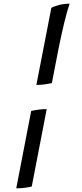

<svg xmlns="http://www.w3.org/2000/svg" viewBox="-20 -820 442 1040"><path d="M177 -360 258 -777Q271 -785 298 -792.5Q325 -800 357 -800Q342 -755 328 -697Q314 -639 297 -556L261 -370Q238 -365 218 -362.5Q198 -360 177 -360ZM68 200 149 -219Q171 -224 191.5 -226.5Q212 -229 233 -229L152 190Q142 193 119.5 196.5Q97 200 68 200Z"/></svg>

Font: Texturina 12pt SemiBold
Style: Italic
Weight: 600
Italic angle: -11°
Version: Version 1.002